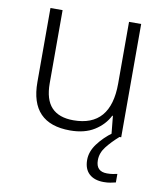

<svg xmlns="http://www.w3.org/2000/svg" viewBox="-84 -601 764 888"><g transform="rotate(10 298.0 -157.0)"><path d="M507 -532V0H461L452 -91H449Q427 -47 381.5 -18.5Q336 10 268 10Q81 10 81 -184V-532H138V-189Q138 -112 172.5 -75.5Q207 -39 275 -39Q450 -39 450 -242V-532ZM419 123Q419 176 471 176Q486 176 498 174Q510 172 519 170V210Q507 213 493.5 215.5Q480 218 463 218Q419 218 394.5 195.5Q370 173 370 130Q370 91 397.5 54Q425 17 466 -13L499 0Q465 30 442 59.5Q419 89 419 123Z"/></g></svg>

Font: Noto Traditional Nushu Light
Style: Regular
Weight: 300
Designer: LIU Zhao
Foundry: LiuZhao Studio
Version: Version 2.003; ttfautohint (v1.8.4.7-5d5b)